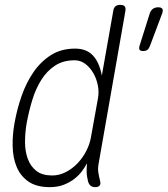

<svg xmlns="http://www.w3.org/2000/svg" viewBox="-20 -760 690 790"><path d="M569 -550Q558 -550 554.5 -555Q551 -560 554 -571L596 -704Q600 -717 609 -723.5Q618 -730 631 -730Q644 -730 648 -723.5Q652 -717 647 -704L597 -571Q593 -560 586.5 -555Q580 -550 569 -550ZM386 -88Q382 -67 384.5 -51Q387 -35 392 -15Q395 -3 390 3.5Q385 10 372 10Q359 10 352 3.5Q345 -3 342 -15Q337 -36 336.5 -49.5Q336 -63 338 -88Q330 -73 317.5 -56Q305 -39 286.5 -24.5Q268 -10 243 0Q218 10 185 10Q130 10 97 -13Q64 -36 48.5 -73.5Q33 -111 32 -158.5Q31 -206 40 -255Q50 -311 69 -365.5Q88 -420 118 -463.5Q148 -507 190 -533.5Q232 -560 289 -560Q336 -560 362.5 -531.5Q389 -503 399 -449L446 -715Q448 -728 455 -734Q462 -740 475 -740Q488 -740 493 -734Q498 -728 496 -715ZM195 -38Q224 -38 251 -52Q278 -66 299 -88Q320 -110 334.5 -138Q349 -166 354 -194L383 -355Q388 -381 382.5 -409Q377 -437 363.5 -460Q350 -483 330.5 -497.5Q311 -512 287 -512Q240 -512 206.5 -490Q173 -468 150 -431.5Q127 -395 113 -349Q99 -303 90 -255Q83 -215 83 -176Q83 -137 94.5 -106Q106 -75 130 -56.5Q154 -38 195 -38Z"/></svg>

Font: Maple Mono Thin
Style: Italic
Weight: 250
Italic angle: -10°
Monospace: yes
Designer: subframe7536
Version: Version 7.000